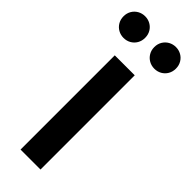

<svg xmlns="http://www.w3.org/2000/svg" viewBox="-343 -988 1013 1013"><g transform="rotate(45 163.5 -481.0)"><path d="M230.4 -703.1V0H81.5V-703.1ZM-31.6 -881.5Q-31.6 -905 -20.7 -923.3Q-9.8 -941.6 8.7 -952Q27.2 -962.3 49.2 -962.3Q71.2 -962.3 89.6 -952Q108 -941.7 118.8 -923.3Q129.6 -905 129.6 -881.5Q129.6 -858.1 118.8 -839.7Q108 -821.3 89.6 -810.9Q71.2 -800.6 49.2 -800.6Q27.2 -800.6 8.7 -810.9Q-9.8 -821.3 -20.7 -839.7Q-31.6 -858.1 -31.6 -881.5ZM198 -881.5Q198 -905 209 -923.3Q219.9 -941.6 238.4 -952Q256.9 -962.3 278.9 -962.3Q300.9 -962.3 319.3 -952Q337.7 -941.7 348.5 -923.3Q359.3 -905 359.3 -881.5Q359.3 -858.1 348.5 -839.7Q337.7 -821.3 319.3 -810.9Q300.9 -800.6 278.9 -800.6Q256.9 -800.6 238.4 -810.9Q219.9 -821.3 209 -839.7Q198 -858.1 198 -881.5Z"/></g></svg>

Font: Wand UI Pro
Style: Regular
Weight: 400
Designer: Andreas Faust
Version: Version 1.003;FEAKit 1.0